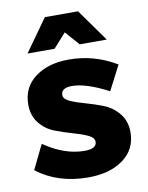

<svg xmlns="http://www.w3.org/2000/svg" viewBox="-86 -825 689 895"><g transform="rotate(-10 258.5 -377.5)"><path d="M268 -677 208 -610H80L189 -763H346L455 -610H327ZM206 -391Q206 -372 235 -359Q264 -346 306 -334.5Q348 -323 389.5 -306.5Q431 -290 460 -254Q489 -218 489 -166Q489 -85 425.5 -38.5Q362 8 260 8Q116 8 16 -69L72 -184Q169 -117 264 -117Q321 -117 321 -150Q321 -170 292.5 -183Q264 -196 223 -207.5Q182 -219 140.5 -235Q99 -251 70.5 -286.5Q42 -322 42 -374Q42 -456 104 -502.5Q166 -549 264 -549Q385 -549 489 -486L429 -370Q324 -425 257 -425Q206 -425 206 -391Z"/></g></svg>

Font: Montserrat arm
Style: Bold
Weight: 700
Designer: Julieta Ulanovsky
Foundry: Julieta Ulanovsky
Version: Version 6.000;PS 006.000;hotconv 1.0.88;makeotf.lib2.5.64775